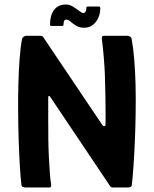

<svg xmlns="http://www.w3.org/2000/svg" viewBox="-20 -832 682 852"><path d="M435 -276Q438 -272 443 -272Q448 -272 448 -278Q449 -309 448.5 -344Q448 -379 447.5 -417.5Q447 -456 445.5 -497Q444 -538 440.5 -578.5Q437 -619 432 -659Q431 -673 439 -673H546Q552 -673 557.5 -669.5Q563 -666 564 -660Q571 -623 575.5 -570.5Q580 -518 581.5 -456.5Q583 -395 582 -331.5Q581 -268 578.5 -207.5Q576 -147 572.5 -96.5Q569 -46 565 -12Q564 -4 558.5 -2Q553 0 546 0H478Q471 0 462 -16L203 -402Q202 -406 198 -406Q194 -406 194 -401Q194 -347 194 -299.5Q194 -252 194.5 -210.5Q195 -169 197 -133.5Q199 -98 201 -67.5Q203 -37 207 -13Q208 0 200 0H95Q89 0 82.5 -2Q76 -4 75 -12Q71 -46 68 -96.5Q65 -147 63 -207.5Q61 -268 60.5 -332Q60 -396 61.5 -457.5Q63 -519 67 -571.5Q71 -624 78 -660Q80 -666 85.5 -669.5Q91 -673 96 -673H161Q170 -673 174 -664ZM208 -717Q202 -717 202 -723Q202 -764 220 -788Q238 -812 273 -812Q289 -812 304 -802.5Q319 -793 331.5 -783.5Q344 -774 350 -774Q355 -774 359 -779.5Q363 -785 363 -795Q363 -803 368 -803H419Q425 -803 425 -796Q425 -760 405 -734.5Q385 -709 353 -709Q332 -709 317.5 -718Q303 -727 293 -736Q283 -745 275 -745Q268 -745 265 -740Q262 -735 262 -724Q262 -717 257 -717Z"/></svg>

Font: Glory Thin
Style: Bold
Weight: 700
Version: Version 1.011